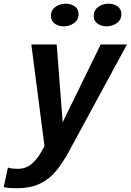

<svg xmlns="http://www.w3.org/2000/svg" viewBox="-88 -766 691 1014"><path d="M-1.5 228Q-24.5 228 -44.8 226Q-65 224 -68.5 222L-46 118.5Q-40 122 -25 123.8Q-10 125.5 7 125.5Q48 125.5 78 100.5Q108 75.5 128 39.5L147 6L77.5 -531H211.5L243 -120L443.5 -531H582.5L276.5 33Q245 91.5 209.5 135.2Q174 179 124 203.5Q74 228 -1.5 228ZM248.5 -627Q220.5 -627 200.8 -641.5Q181 -656 181 -681.5Q181 -712.5 204.8 -729.5Q228.5 -746.5 259.5 -746.5Q287 -746.5 307 -732.2Q327 -718 327 -692Q327 -661 303 -644Q279 -627 248.5 -627ZM474.5 -627Q446.5 -627 426.8 -641.5Q407 -656 407 -681.5Q407 -712.5 430.8 -729.5Q454.5 -746.5 485 -746.5Q512.5 -746.5 532.8 -732.2Q553 -718 553 -692Q553 -661 529 -644Q505 -627 474.5 -627Z"/></svg>

Font: Epilogue SemiBold
Style: Italic
Weight: 600
Italic angle: -12°
Designer: Tyler Finck
Foundry: Etcetera Type Co
Version: Version 2.111; ttfautohint (v1.8.3)